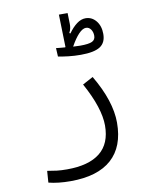

<svg xmlns="http://www.w3.org/2000/svg" viewBox="-93 -707 773 996"><g transform="rotate(-10 293.0 -208.5)"><path d="M197.8 222.7Q131.3 222.7 82 210L86.4 148.9Q113.8 153.8 136.2 156.5Q158.7 159.2 189.9 159.2Q304.7 159.2 363.8 111.8Q422.9 64.5 422.9 -31.2Q422.9 -76.2 404.3 -133.5Q385.7 -190.9 347.7 -259.8L403.3 -289.6Q486.8 -148.4 486.8 -34.7Q486.8 91.8 413.6 157.2Q340.3 222.7 197.8 222.7ZM363.3 -413.6Q329.6 -413.6 298.6 -417.2Q267.6 -420.9 244.6 -425.3L242.2 -470.2Q251 -469.2 263.4 -468Q275.9 -466.8 290 -465.8Q290.5 -466.8 291.5 -468.3L287.1 -638.7H333L334.5 -581.5Q335 -570.8 332.5 -558.8Q330.1 -546.9 323.7 -535.2L329.1 -532.2Q350.6 -562.5 373.3 -579.3Q396 -596.2 419.4 -596.2Q452.6 -596.2 474.6 -569.3Q496.6 -542.5 496.6 -500Q496.6 -454.1 465.1 -433.8Q433.6 -413.6 363.3 -413.6ZM331.1 -462.4Q355 -460.9 367.7 -460.9Q413.6 -460.9 431.2 -469.5Q448.7 -478 448.7 -499Q448.7 -519 438.7 -533Q428.7 -546.9 413.1 -546.9Q395.5 -546.9 374.5 -524.9Q353.5 -502.9 331.1 -462.4Z"/></g></svg>

Font: Cascadia Mono PL Light
Style: Regular
Weight: 300
Monospace: yes
Designer: Aaron Bell
Foundry: Saja Typeworks
Version: Version 2404.023; ttfautohint (v1.8.4)